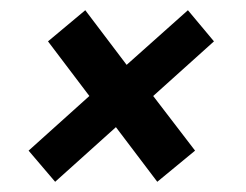

<svg xmlns="http://www.w3.org/2000/svg" viewBox="-20 -465 482 376"><path d="M362 -170 288 -109 207 -216 88 -109 36 -170 155 -277 74 -384 147 -445 228 -338 348 -445 399 -384 280 -277Z"/></svg>

Font: Cabin
Style: Bold Italic
Weight: 700
Designer: Pablo Impallari
Foundry: Pablo Impallari. www.impallari.com Igino Marini. www.ikern.com
Version: Version 1.005